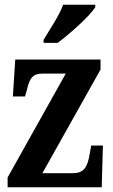

<svg xmlns="http://www.w3.org/2000/svg" viewBox="-20 -786 473 806"><path d="M163 -619V-606H222C276 -646 359 -721 380 -756V-766H245C229 -721 190 -664 163 -619ZM12 0H407L412 -175H363L357 -142C347 -80 330 -59 285 -59H158L402 -494V-536H44L34 -381H85L92 -405C104 -459 118 -477 158 -477H256L12 -41Z"/></svg>

Font: Noto Serif Lao ExtraCondensed
Style: Bold
Weight: 700
Width: 2
Designer: Monotype Design Team
Foundry: Monotype Imaging Inc.
Version: Version 2.003